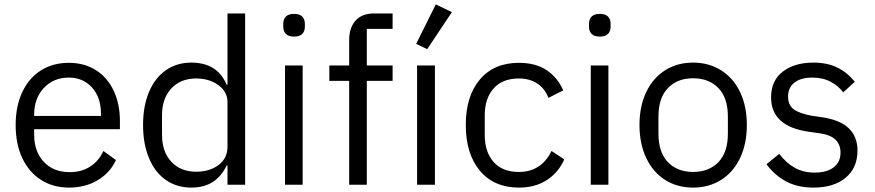

<svg xmlns="http://www.w3.org/2000/svg" viewBox="-20 -838 3968 871"><path d="M51 -271Q51 -356 81 -420Q111 -484 165.5 -518.5Q220 -553 292 -553Q363 -553 415.5 -519.5Q468 -486 496 -426Q524 -366 524 -289V-252H135V-226Q135 -151 178.5 -104Q222 -57 297 -57Q349 -57 388.5 -82Q428 -107 449 -153L506 -112Q480 -55 424 -21Q368 13 293 13Q221 13 166 -22Q111 -57 81 -121Q51 -185 51 -271ZM135 -312H438V-322Q438 -396 397.5 -441Q357 -486 292 -486Q223 -486 179 -439Q135 -392 135 -318Z M629 -271Q629 -357 656 -421Q683 -485 732.5 -519.5Q782 -554 848 -554Q966 -554 1008 -454H1012V-777H1092V0H1012V-87H1008Q984 -37 944.5 -12Q905 13 848 13Q782 13 732.5 -21.5Q683 -56 656 -120.5Q629 -185 629 -271ZM1012 -172V-375Q1012 -422 970.5 -452Q929 -482 870 -482Q799 -482 757 -436.5Q715 -391 715 -316V-226Q715 -150 757 -104.5Q799 -59 870 -59Q931 -59 971.5 -89.5Q1012 -120 1012 -172Z M1265 -717V-730Q1265 -751 1277 -763Q1289 -775 1314 -775Q1339 -775 1351 -763Q1363 -751 1363 -730V-717Q1363 -696 1351 -684Q1339 -672 1314 -672Q1289 -672 1277 -684Q1265 -696 1265 -717ZM1353 0H1273V-541H1353Z M1564 0V-471H1474V-541H1564V-656Q1564 -712 1593 -744.5Q1622 -777 1677 -777H1761V-707H1644V-541H1761V-471H1644V0Z M2030 -783 1918 -615 1868 -639 1957 -818ZM1953 0H1872V-541H1953Z M2093 -271Q2093 -402 2157 -477.5Q2221 -553 2334 -553Q2410 -553 2460 -519.5Q2510 -486 2535 -428L2468 -394Q2452 -436 2417.5 -459Q2383 -482 2334 -482Q2259 -482 2219 -436.5Q2179 -391 2179 -315V-226Q2179 -149 2219 -103.5Q2259 -58 2334 -58Q2435 -58 2482 -153L2540 -115Q2513 -55 2460.5 -21Q2408 13 2334 13Q2221 13 2157 -63.5Q2093 -140 2093 -271Z M2652 -717V-730Q2652 -751 2664 -763Q2676 -775 2701 -775Q2726 -775 2738 -763Q2750 -751 2750 -730V-717Q2750 -696 2738 -684Q2726 -672 2701 -672Q2676 -672 2664 -684Q2652 -696 2652 -717ZM2740 0H2660V-541H2740Z M2881 -271Q2881 -356 2911.5 -420Q2942 -484 2997 -519Q3052 -554 3124 -554Q3196 -554 3251.5 -519Q3307 -484 3337.5 -420Q3368 -356 3368 -271Q3368 -186 3337.5 -121.5Q3307 -57 3251.5 -22Q3196 13 3124 13Q3052 13 2997 -22Q2942 -57 2911.5 -121.5Q2881 -186 2881 -271ZM3282 -232V-309Q3282 -394 3239 -438.5Q3196 -483 3124 -483Q3053 -483 3010 -438.5Q2967 -394 2967 -309V-232Q2967 -147 3010 -102.5Q3053 -58 3124 -58Q3196 -58 3239 -102.5Q3282 -147 3282 -232Z M3457 -93 3515 -140Q3547 -98 3586 -76.5Q3625 -55 3675 -55Q3731 -55 3762 -79Q3793 -103 3793 -146Q3793 -182 3770 -204.5Q3747 -227 3694 -234L3651 -240Q3478 -264 3478 -396Q3478 -473 3531.5 -513.5Q3585 -554 3670 -554Q3733 -554 3778.5 -531.5Q3824 -509 3858 -467L3805 -419Q3784 -448 3748.5 -467Q3713 -486 3665 -486Q3612 -486 3583.5 -463Q3555 -440 3555 -400Q3555 -361 3581 -342Q3607 -323 3662 -313L3704 -307Q3790 -295 3830 -256.5Q3870 -218 3870 -155Q3870 -77 3816.5 -32Q3763 13 3670 13Q3599 13 3547 -14.5Q3495 -42 3457 -93Z"/></svg>

Font: IBM Plex Sans JP
Style: Regular
Weight: 400
Designer: Mike Abbink; Paul van der Laan; Pieter van Rosmalen; Wujin Sim; Yejin Wi; Jinhee Kim; Boomi Park; Yona Kim; Kichan Ma
Foundry: Sandoll Inc.
Version: Version 1.000